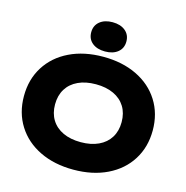

<svg xmlns="http://www.w3.org/2000/svg" viewBox="-140 -1138 1247 1287"><g transform="rotate(15 483.0 -494.5)"><path d="M36.2 -375Q36.2 -491 92.2 -579.8Q148.1 -668.6 249.2 -717.6Q350.2 -766.6 483.1 -766.6Q615.9 -766.6 717 -717.6Q818.1 -668.6 874 -579.8Q930 -491 930 -375Q930 -259 874 -170.2Q818.1 -81.4 717 -32.4Q615.9 16.6 483.1 16.6Q350.2 16.6 249.2 -32.4Q148.1 -81.4 92.2 -170.2Q36.2 -259 36.2 -375ZM714.1 -375Q714.1 -436.9 686.2 -482.1Q658.2 -527.3 606.2 -551.5Q554.3 -575.8 483.1 -575.8Q411.9 -575.8 360 -551.5Q308 -527.3 280 -482.1Q252.1 -436.9 252.1 -375Q252.1 -313.1 280 -267.9Q308 -222.7 360 -198.5Q411.9 -174.2 483.1 -174.2Q554.3 -174.2 606.2 -198.5Q658.2 -222.7 686.2 -267.9Q714.1 -313.1 714.1 -375ZM361.1 -904.8Q361.1 -951.5 394.5 -979Q427.9 -1006.5 483.1 -1006.5Q538.3 -1006.5 571.7 -979Q605.1 -951.5 605.1 -904.8Q605.1 -858.2 571.9 -830.9Q538.6 -803.6 483.1 -803.6Q427.6 -803.6 394.3 -830.9Q361.1 -858.2 361.1 -904.8Z"/></g></svg>

Font: Unbounded Variable
Style: Regular
Weight: 400
Designer: Luke Prowse, Jean-Baptiste Morizot, Fátima Lázaro, Florian Runge
Foundry: NaN
Version: Version 1.600;FEAKit 1.0